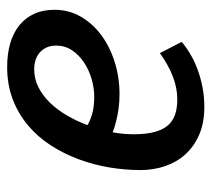

<svg xmlns="http://www.w3.org/2000/svg" viewBox="-47 -531 588 534"><g transform="rotate(-90 247.0 -264.0)"><path d="M237.3 -64.9Q269.5 -64.9 301.5 -77.4Q333.5 -89.8 366.2 -113.3L397.5 -52.7Q382.3 -39.6 362.5 -28.1Q342.8 -16.6 319.6 -8.1Q296.4 0.5 270.3 5.4Q244.1 10.3 216.3 10.3Q171.9 10.3 138.9 -4.2Q106 -18.6 84.2 -43Q62.5 -67.4 51.8 -99.4Q41 -131.3 41 -167Q41 -209.5 48.3 -253.7Q55.7 -297.9 71 -339.1Q86.4 -380.4 109.6 -416.5Q132.8 -452.6 164.8 -479.7Q196.8 -506.8 237.5 -522.5Q278.3 -538.1 328.1 -538.1Q364.3 -538.1 393.6 -529.5Q422.9 -521 443.6 -504.2Q464.4 -487.3 475.6 -462.9Q486.8 -438.5 486.8 -406.2Q486.8 -366.2 467.5 -333Q448.2 -299.8 415.8 -275.9Q383.3 -252 340.8 -238.8Q298.3 -225.6 252 -225.6Q230 -225.6 211.4 -228.3Q192.9 -231 179.2 -234.4Q165.5 -237.8 157 -240.7Q148.4 -243.7 146 -244.6Q143.1 -229 141.8 -213.9Q140.6 -198.7 140.6 -185.1Q140.6 -152.8 146.5 -129.9Q152.3 -106.9 164.1 -92.5Q175.8 -78.1 194.1 -71.5Q212.4 -64.9 237.3 -64.9ZM321.8 -462.9Q294.4 -462.9 271 -450.9Q247.6 -439 228 -418.7Q208.5 -398.4 192.9 -371.6Q177.2 -344.7 166 -314.9Q173.8 -309.1 194.6 -302.5Q215.3 -295.9 245.1 -295.9Q270 -295.9 295.2 -303.5Q320.3 -311 340.8 -324.7Q361.3 -338.4 374.3 -357.9Q387.2 -377.4 387.2 -401.4Q387.2 -417.5 381.6 -429.2Q376 -440.9 366.7 -448.5Q357.4 -456.1 345.7 -459.5Q334 -462.9 321.8 -462.9Z"/></g></svg>

Font: Ufes Sans
Style: Italic
Weight: 400
Designer: Ricardo Esteves & Filipe Motta
Foundry: ProDesignUfes - Ricardo Esteves, Filipe Motta
Version: Version 2.0